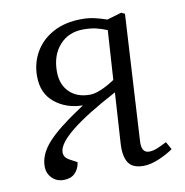

<svg xmlns="http://www.w3.org/2000/svg" viewBox="-66 -583 636 660"><g transform="rotate(-10 252.5 -253.0)"><path d="M330 -252Q117 -139 117 -80Q117 -62 136 -52L162 -38Q159 -15 144.5 -0.5Q130 14 105 14Q80 14 64 -2.5Q48 -19 48 -43Q48 -85 84 -125Q120 -165 199 -217L214 -227Q156 -228 116 -260.5Q76 -293 76 -353Q76 -399 98 -437Q120 -475 161.5 -497.5Q203 -520 262 -520Q284 -520 304.5 -515.5Q325 -511 348 -503L399 -518L411 -512L386 -73Q383 -31 411 -31Q424 -31 439 -37Q454 -43 473 -53L488 -26Q467 -11 437.5 1.5Q408 14 383 14Q345 14 330.5 -9Q316 -32 319 -77ZM343 -467Q321 -476 303 -480Q285 -484 260 -484Q209 -484 177.5 -449Q146 -414 146 -357Q146 -312 172.5 -285.5Q199 -259 244 -259Q262 -259 285 -269Q308 -279 332 -295Z"/></g></svg>

Font: Literata 36pt Light
Style: Italic
Weight: 300
Italic angle: -2°
Designer: Latin by Veronika Burian and Jose Scaglione. Greek by Irene Vlachou. Cyrillic by Vera Evstafieva
Foundry: TypeTogether
Version: Version 3.002